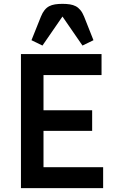

<svg xmlns="http://www.w3.org/2000/svg" viewBox="-20 -978 601 998"><path d="M88.9 -696.8H507.8V-587.9H206.1V-404.8H459V-297.9H206.1V-108.9H516.1V0H88.9ZM200.7 -741.2 143.6 -769 192.9 -892.1Q201.2 -912.6 211.7 -925.5Q222.2 -938.5 235.6 -945.6Q249 -952.6 266.1 -955.3Q283.2 -958 304.7 -958Q326.2 -958 343.3 -955.3Q360.4 -952.6 373.8 -945.6Q387.2 -938.5 397.9 -925.5Q408.7 -912.6 417 -892.1L465.8 -769L408.7 -741.2L304.7 -892.1Z"/></svg>

Font: Doppio One
Style: Regular
Weight: 400
Designer: Szymon Celej
Foundry: Szymon Celej
Version: Version 1.002